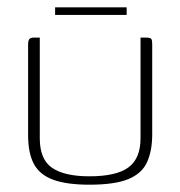

<svg xmlns="http://www.w3.org/2000/svg" viewBox="-20 -502 494 526"><path d="M89 -399V-123Q89 -65 123 -42Q157 -19 225 -19Q299 -19 332 -43.5Q365 -68 365 -123V-399Q366 -399 368 -399Q370 -399 372.5 -399Q375 -399 377 -399Q379 -399 380 -399Q388 -399 391.5 -397.5Q395 -396 396 -392Q397 -388 397 -379V-134Q397 -89 383 -58Q369 -27 332 -11.5Q295 4 225 4Q163 4 126 -9.5Q89 -23 73 -52.5Q57 -82 57 -132V-379Q57 -391 60.5 -395Q64 -399 73 -399Q77 -399 81 -399Q85 -399 89 -399ZM131 -461V-482H327V-461Z"/></svg>

Font: Genos Thin ExtraLight
Style: Regular
Weight: 250
Version: Version 1.010